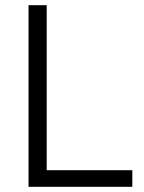

<svg xmlns="http://www.w3.org/2000/svg" viewBox="-20 -720 555 740"><path d="M90 -700H160V-64H490V0H90Z"/></svg>

Font: PT Root UI
Style: Regular
Weight: 400
Designer: Vitaly Kuzmin
Foundry: ParaType Ltd.
Version: Version 2.001G